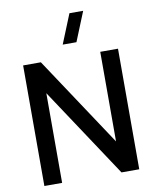

<svg xmlns="http://www.w3.org/2000/svg" viewBox="-102 -1052 911 1129"><g transform="rotate(-10 353.0 -487.5)"><path d="M402.5 -800H320.5L391.5 -975H473.5ZM70 0V-720H176L530.5 -185V-720H636.5V0H530.5L176 -535.5V0Z"/></g></svg>

Font: Cns Manrope SemBd
Style: Regular
Weight: 600
Designer: Mikhail Sharanda
Foundry: Mikhail Sharanda
Version: Version 4.504